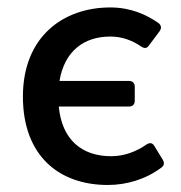

<svg xmlns="http://www.w3.org/2000/svg" viewBox="-20 -498 499 528"><path d="M382.8 -100.6C356.4 -82 322.3 -68.4 286.1 -68.4C205.1 -68.4 150.4 -113.3 141.6 -205.1H335C344.7 -205.1 350.6 -210.9 350.6 -220.7V-259.8C350.6 -269.5 344.7 -275.4 335 -275.4H143.6C157.2 -357.4 210.9 -397.5 283.2 -397.5C316.4 -397.5 343.8 -386.7 368.2 -370.1C377 -364.3 383.8 -364.3 389.6 -373L418.9 -412.1C424.8 -420.9 423.8 -427.7 416 -434.6C381.8 -458 339.8 -477.5 283.2 -477.5C153.3 -477.5 43 -396.5 43 -232.4C43 -70.3 141.6 10.7 276.4 10.7C328.1 10.7 380.9 -4.9 423.8 -37.1C431.6 -43 432.6 -49.8 427.7 -58.6L404.3 -96.7C399.4 -105.5 391.6 -106.4 382.8 -100.6Z"/></svg>

Font: Ed Sans Neue Medium
Style: Regular
Weight: 500
Designer: Stephen Hutchings
Version: Version 1.004;PS 001.004;hotconv 1.0.88;makeotf.lib2.5.64775